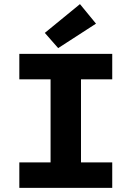

<svg xmlns="http://www.w3.org/2000/svg" viewBox="-20 -914 640 934"><path d="M74 0V-124H226V-528H74V-652H526V-528H374V-124H526V0ZM263 -680 198 -754 369 -894 447 -799Z"/></svg>

Font: TypoPRO Source Code Pro
Style: Bold
Weight: 700
Monospace: yes
Designer: Paul D. Hunt, Teo Tuominen
Foundry: Adobe Systems Incorporated
Version: Version 2.010;PS 1.0;hotconv 1.0.84;makeotf.lib2.5.63406